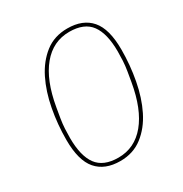

<svg xmlns="http://www.w3.org/2000/svg" viewBox="-168 -839 935 980"><g transform="rotate(-30 300.0 -349.0)"><path d="M262 12Q171 12 123.5 -43Q76 -98 76 -219Q76 -310 92.5 -398Q109 -486 143.5 -555.5Q178 -625 232.5 -667.5Q287 -710 364 -710Q455 -710 502.5 -655Q550 -600 550 -479Q550 -388 533.5 -300Q517 -212 482.5 -142.5Q448 -73 393 -30.5Q338 12 262 12ZM262 -8Q358 -8 422 -85.5Q486 -163 511 -308L521 -367Q526 -397 527.5 -425Q529 -453 529 -479Q529 -585 490.5 -637.5Q452 -690 364 -690Q268 -690 204 -612.5Q140 -535 115 -390L105 -331Q100 -301 98.5 -273Q97 -245 97 -219Q97 -113 135.5 -60.5Q174 -8 262 -8Z"/></g></svg>

Font: IBM Plex Mono Thin
Style: Italic
Weight: 100
Italic angle: -9°
Monospace: yes
Designer: Mike Abbink, Paul van der Laan, Pieter van Rosmalen
Foundry: Bold Monday
Version: Version 2.3